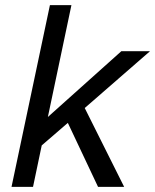

<svg xmlns="http://www.w3.org/2000/svg" viewBox="-20 -730 606 750"><path d="M25 0 175 -710H259L167 -273L454 -530H566L311 -308L465 0H363L245 -250L143 -162L109 0Z"/></svg>

Font: Geist Regular
Style: Italic
Weight: 400
Italic angle: -12°
Designer: Basement.studio, Andrés Briganti, Mateo Zaragoza
Foundry: Basement.studio, Vercel, Andrés Briganti, Guido Ferreyra, Mateo Zaragoza
Version: Version 1.500; ttfautohint (v1.8.4.7-5d5b)